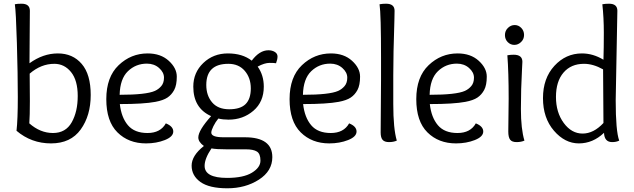

<svg xmlns="http://www.w3.org/2000/svg" viewBox="-20 -763 3418 1035"><path d="M139 -422Q212 -475 292 -475Q372 -475 420.5 -418.5Q469 -362 469 -251Q469 -140 415 -65Q361 10 255 10Q149 10 69 -58Q76 -118 76 -240Q76 -362 71 -532Q66 -702 60 -740Q72 -743 96 -743Q141 -743 141 -705Q141 -692 140 -573Q139 -454 139 -422ZM140 -366 141 -218Q141 -138 138 -98Q197 -46 265.5 -46Q334 -46 366.5 -103.5Q399 -161 399 -245.5Q399 -330 363 -374.5Q327 -419 273 -419Q201 -419 140 -366Z M776 -475Q846 -475 889.5 -435.5Q933 -396 933 -350Q933 -304 919 -278Q905 -252 882.5 -237Q860 -222 818 -214Q754 -202 626 -202Q634 -130 669.5 -88Q705 -46 775 -46Q845 -46 874 -98Q914 -82 914 -54Q914 -26 868.5 -8Q823 10 767 10Q673 10 613 -49.5Q553 -109 553 -228.5Q553 -348 619.5 -411.5Q686 -475 776 -475ZM772 -420Q712 -420 669.5 -379Q627 -338 625 -252Q768 -252 815 -273Q835 -282 849.5 -299Q864 -316 864 -344.5Q864 -373 837.5 -396.5Q811 -420 772 -420Z M1120 37Q1083 92 1083 131Q1083 196 1204 196Q1292 196 1338 168Q1384 140 1384 103Q1384 66 1365 54Q1346 42 1306 42H1203Q1146 42 1120 37ZM1211 -419Q1092 -419 1092 -305Q1092 -248 1123.5 -211Q1155 -174 1215.5 -174Q1276 -174 1304 -202Q1332 -230 1332 -286.5Q1332 -343 1299.5 -381Q1267 -419 1211 -419ZM1212 -118Q1182 -118 1157 -124Q1142 -106 1130.5 -83Q1119 -60 1119 -48Q1119 -23 1185 -23H1300Q1448 -23 1448 84Q1448 159 1375.5 205.5Q1303 252 1205.5 252Q1108 252 1060.5 218Q1013 184 1013 130Q1013 76 1079 24Q1049 2 1049 -22Q1049 -60 1118 -137Q1022 -180 1022 -296Q1022 -372 1076 -423.5Q1130 -475 1208.5 -475Q1287 -475 1337 -436Q1379 -492 1427 -492Q1447 -492 1461.5 -483Q1476 -474 1476 -458.5Q1476 -443 1468 -422Q1460 -424 1433 -424Q1406 -424 1369 -404Q1402 -358 1402 -296Q1402 -214 1346 -166Q1290 -118 1212 -118Z M1764 -475Q1834 -475 1877.5 -435.5Q1921 -396 1921 -350Q1921 -304 1907 -278Q1893 -252 1870.5 -237Q1848 -222 1806 -214Q1742 -202 1614 -202Q1622 -130 1657.5 -88Q1693 -46 1763 -46Q1833 -46 1862 -98Q1902 -82 1902 -54Q1902 -26 1856.5 -8Q1811 10 1755 10Q1661 10 1601 -49.5Q1541 -109 1541 -228.5Q1541 -348 1607.5 -411.5Q1674 -475 1764 -475ZM1760 -420Q1700 -420 1657.5 -379Q1615 -338 1613 -252Q1756 -252 1803 -273Q1823 -282 1837.5 -299Q1852 -316 1852 -344.5Q1852 -373 1825.5 -396.5Q1799 -420 1760 -420Z M2032 -49 2034 -335V-451Q2034 -687 2026 -740Q2042 -743 2061 -743Q2107 -743 2107 -705Q2107 -701 2106 -652Q2100 -470 2100 -358V-202Q2100 -69 2119 -5Q2101 3 2077 3Q2053 3 2042.5 -9Q2032 -21 2032 -49Z M2447 -475Q2517 -475 2560.5 -435.5Q2604 -396 2604 -350Q2604 -304 2590 -278Q2576 -252 2553.5 -237Q2531 -222 2489 -214Q2425 -202 2297 -202Q2305 -130 2340.5 -88Q2376 -46 2446 -46Q2516 -46 2545 -98Q2585 -82 2585 -54Q2585 -26 2539.5 -8Q2494 10 2438 10Q2344 10 2284 -49.5Q2224 -109 2224 -228.5Q2224 -348 2290.5 -411.5Q2357 -475 2447 -475ZM2443 -420Q2383 -420 2340.5 -379Q2298 -338 2296 -252Q2439 -252 2486 -273Q2506 -282 2520.5 -299Q2535 -316 2535 -344.5Q2535 -373 2508.5 -396.5Q2482 -420 2443 -420Z M2720 -54 2722 -231Q2722 -374 2715 -465Q2731 -468 2749 -468Q2796 -468 2796 -430Q2796 -425 2794 -390Q2788 -283 2788 -175.5Q2788 -68 2807 -5Q2789 3 2764.5 3Q2740 3 2730 -10Q2720 -23 2720 -54ZM2805 -574.5Q2805 -552 2789 -536.5Q2773 -521 2752.5 -521Q2732 -521 2717 -536Q2702 -551 2702 -574Q2702 -597 2718 -612.5Q2734 -628 2754.5 -628Q2775 -628 2790 -612.5Q2805 -597 2805 -574.5Z M3308 -705 3299 -223Q3299 -56 3318 -5Q3302 3 3280 3Q3238 3 3236 -47Q3176 10 3100.5 10Q3025 10 2966 -58.5Q2907 -127 2907 -234Q2907 -341 2968.5 -408Q3030 -475 3117 -475Q3177 -475 3233 -441Q3235 -505 3235 -586.5Q3235 -668 3227 -740Q3243 -743 3263 -743Q3308 -743 3308 -705ZM3231 -389Q3178 -419 3128 -419Q3058 -419 3017.5 -371.5Q2977 -324 2977 -240.5Q2977 -157 3019 -100Q3061 -43 3120.5 -43Q3180 -43 3233 -100Q3231 -358 3231 -389Z"/></svg>

Font: Overlock
Style: Regular
Weight: 400
Designer: Dario Muhafara
Foundry: Dario Manuel Muhafara
Version: Version 1.001